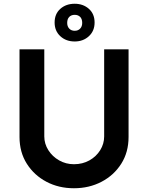

<svg xmlns="http://www.w3.org/2000/svg" viewBox="-20 -995 789 1023"><path d="M216 -268Q216 -229 237.5 -195Q259 -161 295 -140.5Q331 -120 374 -120Q420 -120 456.5 -140.5Q493 -161 514 -195Q535 -229 535 -268V-732H665V-265Q665 -184 626 -122.5Q587 -61 521 -26.5Q455 8 374 8Q293 8 227.5 -26.5Q162 -61 123 -122.5Q84 -184 84 -265V-732H216ZM271 -875Q271 -921 301.5 -948Q332 -975 378 -975Q423 -975 453.5 -948Q484 -921 484 -875Q484 -830 453.5 -802Q423 -774 378 -774Q332 -774 301.5 -802Q271 -830 271 -875ZM338 -873Q338 -854 349 -842.5Q360 -831 378 -831Q396 -831 407 -842.5Q418 -854 418 -873Q418 -894 407 -905Q396 -916 378 -916Q360 -916 349 -905Q338 -894 338 -873Z"/></svg>

Font: Reem Kufi SemiBold
Style: Regular
Weight: 600
Designer: Khaled Hosny
Version: Version 1.001